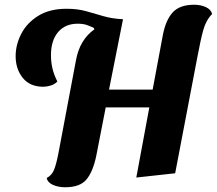

<svg xmlns="http://www.w3.org/2000/svg" viewBox="-20 -741 915 810"><path d="M255 49Q226 49 203.5 39Q181 29 177 10Q198 -1 207.5 -23.5Q217 -46 226 -92L300 -484Q308 -530 328 -563Q348 -596 378 -617L376 -623Q364 -629 348 -635Q332 -641 308 -641Q255 -641 225 -605.5Q195 -570 195 -508Q195 -480 201 -453.5Q207 -427 222 -397Q210 -385 193.5 -380Q177 -375 163 -375Q106 -375 76 -412.5Q46 -450 46 -504Q46 -552 69.5 -598Q93 -644 141 -674Q189 -704 261 -704Q308 -704 344.5 -693.5Q381 -683 417.5 -672.5Q454 -662 498 -660H499L440 -363H624L667 -593Q679 -656 708.5 -688.5Q738 -721 799 -721Q827 -721 848.5 -711Q870 -701 875 -682Q849 -656 837.5 -614Q826 -572 812 -497L719 -10L555 8L610 -288H426L386 -83Q372 -16 344.5 16.5Q317 49 255 49Z"/></svg>

Font: Sansita Swashed SemiBold
Style: Regular
Weight: 600
Designer: Pablo Cosgaya
Foundry: Omnibus-Type
Version: Version 1.003; ttfautohint (v1.8.3)